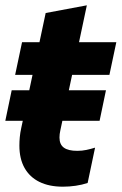

<svg xmlns="http://www.w3.org/2000/svg" viewBox="-35 -689 458 723"><path d="M202 14Q150 14 113.5 -4Q77 -22 57.5 -56.5Q38 -91 38 -141Q38 -156 39.5 -172.5Q41 -189 45 -207L137 -640L292 -669L192 -197Q189 -184 189 -171Q189 -145 205.5 -133Q222 -121 256 -121Q274 -121 290.5 -124.5Q307 -128 323 -133L295 0Q274 7 250 10.5Q226 14 202 14ZM-15 -234 9 -349H364L340 -234ZM22 -407 48 -530H403L377 -407Z"/></svg>

Font: Radio Canada Big
Style: Bold Italic
Weight: 700
Italic angle: -12°
Designer: Étienne Aubert Bonn
Foundry: Coppers and Brasses
Version: Version 1.001